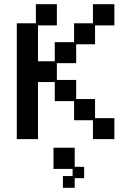

<svg xmlns="http://www.w3.org/2000/svg" viewBox="-20 -651 626 915"><path d="M60 12V-540H151V-631H251V-530H161V-359H241V-450H333V-540H423V-631H525V-530H433V-440H343V-350H251V-270H343V-179H433V-88H525V12H423V-78H333V-169H241V-260H161V12ZM280 244V188H326V154H235V53H336V144H381V198H336V244Z"/></svg>

Font: Pixelify Sans
Style: Regular
Weight: 400
Designer: Stefie Justprince
Foundry: Typecalism Foundryline
Version: Version 1.000;February 13, 2025;FontCreator 15.0.0.3015 64-b